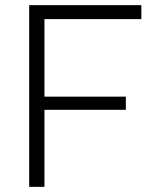

<svg xmlns="http://www.w3.org/2000/svg" viewBox="-20 -723 608 743"><path d="M467 -298H152V0H93V-703H527V-649H152V-349H467Z"/></svg>

Font: Metropolitano Light
Style: Regular
Weight: 300
Designer: Fonts by Alex Slobzheninov & Chris M. Simpson / Changes by Cristiano Sobral
Foundry: Fonts by Alex Slobzheninov & Chris M. Simpson / Changes by Cristiano Sobral
Version: Version 1.00;August 30, 2020;FontCreator 13.0.0.2681 64-bit